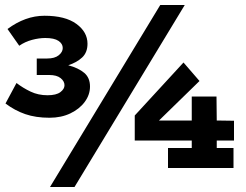

<svg xmlns="http://www.w3.org/2000/svg" viewBox="-20 -672 983 768"><path d="M169 -438Q199 -438 215 -451Q231 -464 231 -480Q231 -497 214 -508.5Q197 -520 161 -520Q136 -520 108 -512.5Q80 -505 57 -489L10 -556Q45 -582 82 -595.5Q119 -609 158 -609Q241 -609 285.5 -576.5Q330 -544 330 -497Q330 -462 308.5 -442Q287 -422 253 -411Q294 -400 317 -380.5Q340 -361 340 -326Q340 -293 319 -264.5Q298 -236 261.5 -218.5Q225 -201 178 -201Q123 -201 81 -215.5Q39 -230 2 -258L46 -340Q72 -320 102.5 -305.5Q133 -291 170 -291Q205 -291 221.5 -303.5Q238 -316 238 -331Q238 -347 222.5 -359.5Q207 -372 177 -372H127V-438ZM621 -652H719L278 76H180ZM652 0V-80H747V-110H519V-210L714 -422L778 -348L616 -190H747V-286H846L847 -190L916 -189V-110H847V-80H914V0Z"/></svg>

Font: Podkova ExtraBold
Style: Regular
Weight: 800
Designer: Ilya Yudin
Foundry: Cyreal (www.cyreal.org)
Version: Version 2.103